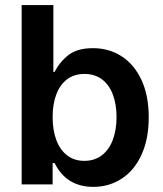

<svg xmlns="http://www.w3.org/2000/svg" viewBox="-20 -727 644 757"><path d="M65.4 -707H190.4V-443.4H195.3Q215.3 -482.9 250 -510Q284.7 -537.1 346.7 -537.1Q409.2 -537.1 459 -505.4Q508.8 -473.6 537.6 -412.1Q566.4 -350.6 566.4 -264.6Q566.4 -179.2 538.1 -117.2Q509.8 -55.2 460 -22.7Q410.2 9.8 347.7 9.8Q242.2 9.8 195.3 -84H187.5V0H65.4ZM312.5 -92.8Q353 -92.8 381.6 -114.7Q410.2 -136.7 424.8 -175.8Q439.5 -214.8 439.5 -265.6Q439.5 -315.4 425 -354Q410.6 -392.6 382.1 -414.1Q353.5 -435.5 312.5 -435.5Q272.9 -435.5 244.9 -414.6Q216.8 -393.6 202.1 -355.2Q187.5 -316.9 187.5 -265.6Q187.5 -213.9 202.1 -174.8Q216.8 -135.7 244.9 -114.3Q272.9 -92.8 312.5 -92.8Z"/></svg>

Font: WEMIX Pretendard SemiBold
Style: Regular
Weight: 600
Designer: Base glyphs from Inter by Rasmus Andersson; Hangeul glyphs from Noto Sans CJK(Source Han Sans) by Jang Soo-young and Kan
Foundry: Kil Hyung-jin
Version: Version 1.000